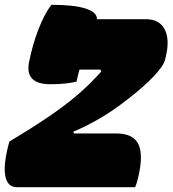

<svg xmlns="http://www.w3.org/2000/svg" viewBox="-44 -780 719 800"><path d="M275 -440Q231 -429 166 -429Q59 -429 77 -521Q91 -592 115.5 -656Q140 -720 170 -760Q264 -760 312.5 -744.5Q361 -729 360 -700H564Q620 -700 642 -658Q664 -616 647 -545L644 -532Q637 -504 594.5 -460Q552 -416 490 -368Q429 -320 372.5 -287Q316 -254 261 -231L265 -224H440Q509 -224 531.5 -181.5Q554 -139 533 -46Q530 -32 526.5 -20.5Q523 -9 519 0H26Q-12 0 -21.5 -45Q-31 -90 -9 -175L-5 -190Q88 -246 153 -290Q218 -334 265 -373Q312 -412 348 -450Q356 -458 363.5 -466Q371 -474 378 -482L374 -490H287Q280 -465 275 -440Z"/></svg>

Font: Recursive Sn Csl St XBk
Style: Italic
Weight: 1000
Italic angle: -15°
Version: Version 1.085;hotconv 1.1.0;makeotfexe 2.6.0; ttfautohint (v